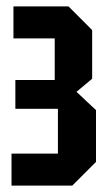

<svg xmlns="http://www.w3.org/2000/svg" viewBox="-20 -580 348 600"><path d="M280 -74 206 0H16V-100H161V-240H28V-330H151V-460H22V-560H194L268 -486V-334L219 -293L280 -236Z"/></svg>

Font: Tektur Condensed Medium
Style: Regular
Weight: 500
Width: 3
Designer: Adam Jagosz
Foundry: Adam Jagosz
Version: Version 1.005;gftools[0.9.30]